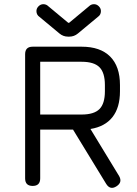

<svg xmlns="http://www.w3.org/2000/svg" viewBox="-20 -888 653 917"><path d="M187 -868Q201 -868 211 -858L306 -779H310L405 -858Q415 -868 429 -868Q442 -868 452 -858Q462 -848 462 -835Q462 -817 447 -807L352 -728Q334 -713 311 -713H305Q282 -713 264 -728L169 -807Q154 -817 154 -835Q154 -848 164 -858Q174 -868 187 -868ZM172 -36Q172 0 136 0Q100 0 100 -36V-629Q100 -665 136 -665H370Q459 -665 506 -618Q553 -571 553 -482V-452Q553 -374 517 -328.5Q481 -283 412 -272L549 -47Q566 -17 536 2Q506 21 487 -10L330 -267Q330 -268 329.5 -268Q329 -268 329 -269H172ZM370 -593H172V-341H370Q429 -341 455 -367Q481 -393 481 -452V-482Q481 -541 455 -567Q429 -593 370 -593Z"/></svg>

Font: Jura SemiBold
Style: Regular
Weight: 600
Designer: Daniel Johnson, Alexei Vanyashin
Foundry: Daniel Johnson
Version: Version 5.103